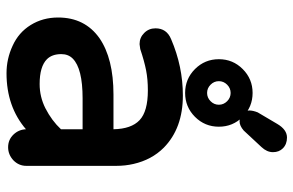

<svg xmlns="http://www.w3.org/2000/svg" viewBox="-176 -704 900 589"><g transform="rotate(90 274.5 -409.0)"><path d="M324.2 -749 359.4 -808.6Q377 -838.9 401.4 -838.9Q421.9 -838.9 434.6 -826.2Q446.3 -814.5 446.3 -795.9Q446.3 -777.3 430.7 -760.7L379.9 -706.1Q365.2 -693.4 351.6 -693.4Q336.9 -693.4 327.6 -702.6Q318.4 -711.9 318.4 -723.1Q318.4 -734.4 324.2 -749ZM191.4 -556.6Q161.1 -586.9 161.1 -629.9Q161.1 -672.9 191.4 -703.1Q221.7 -733.4 264.6 -733.4Q307.6 -733.4 337.9 -703.1Q368.2 -672.9 368.2 -629.9Q368.2 -586.9 337.9 -556.6Q307.6 -526.4 264.6 -526.4Q221.7 -526.4 191.4 -556.6ZM290 -604.5Q300.8 -615.2 300.8 -629.9Q300.8 -644.5 290 -655.3Q279.3 -666 264.6 -666Q250 -666 239.3 -655.3Q228.5 -644.5 228.5 -629.9Q228.5 -615.2 239.3 -604.5Q250 -593.8 264.6 -593.8Q279.3 -593.8 290 -604.5ZM33.2 -136.7Q33.2 -218.8 96.7 -263.7Q159.2 -306.6 269.5 -306.6H376Q375 -361.3 348.1 -386.7Q321.3 -412.1 256.8 -412.1Q222.7 -412.1 195.3 -406.7Q168 -401.4 129.9 -388.7L115.2 -386.7H114.3Q94.7 -386.7 80.6 -400.9Q66.4 -415 66.4 -435.5Q66.4 -469.7 99.6 -483.4Q183.6 -519.5 272.5 -519.5Q373 -519.5 432.6 -460.9Q469.7 -423.8 482.4 -368.2Q488.3 -342.8 488.3 -315.4V-39.1Q488.3 -16.6 471.7 0Q454.1 16.6 431.2 16.6Q408.2 16.6 392.6 0.5Q377 -15.6 376 -38.1Q306.6 21.5 204.1 21.5Q160.2 21.5 120.1 2.9Q79.1 -15.6 56.2 -52.7Q33.2 -89.8 33.2 -136.7ZM376 -211.9H281.2Q189.5 -211.9 159.2 -181.6Q145.5 -168 145.5 -146.5Q145.5 -118.2 161.1 -102.5Q183.6 -80.1 237.3 -80.1Q276.4 -80.1 311.5 -97.7Q349.6 -117.2 376 -145.5Z"/></g></svg>

Font: FakePearl
Style: SemiBold
Weight: 400
Version: Version 1.2